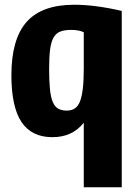

<svg xmlns="http://www.w3.org/2000/svg" viewBox="-20 -569 579 809"><path d="M333 -52Q285 9 201 9Q113 9 70.5 -55Q28 -119 28 -252Q28 -404 92 -476.5Q156 -549 293 -549Q381 -549 493 -523V220H333ZM262 -103Q281 -103 295 -112Q309 -121 317 -141.5Q325 -162 329 -196Q333 -230 333 -281V-433Q313 -443 280 -443Q252 -443 234 -436Q216 -429 205.5 -410.5Q195 -392 191 -360Q187 -328 187 -279Q187 -227 190.5 -193Q194 -159 202.5 -139Q211 -119 225.5 -111Q240 -103 262 -103Z"/></svg>

Font: Encode Sans Compressed
Style: ExtraBold
Weight: 800
Designer: Pablo Impallari, Andres Torresi
Foundry: Pablo Impallari, Andres Torresi
Version: Version 1.000; ttfautohint (v1.00) -l 8 -r 50 -G 200 -x 14 -